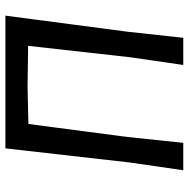

<svg xmlns="http://www.w3.org/2000/svg" viewBox="-14 -668 682 693"><g transform="rotate(-90 326.5 -321.0)"><path d="M59 0 87 -193 138 -642H617L559 -201L537 0H439L467 -193L508 -560L359 -562L226 -559L179 -201L158 0Z"/></g></svg>

Font: Alegreya Sans Medium
Style: Italic
Weight: 500
Italic angle: -7°
Designer: Juan Pablo del Peral
Foundry: Huerta Tipografica
Version: Version 2.007